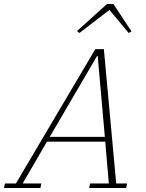

<svg xmlns="http://www.w3.org/2000/svg" viewBox="-65 -945 733 965"><path d="M-40 -23H15L414 -698H457L519 -23H574L569 0H383L388 -23H482L464 -233H171L49 -23H143L138 0H-45ZM185 -257H462L426 -664H423ZM322 -789 473 -925H505L596 -787L582 -779L485 -895L334 -779Z"/></svg>

Font: IBM Plex Serif ExtLt
Style: Italic
Weight: 200
Italic angle: -14°
Designer: Mike Abbink, Paul van der Laan, Pieter van Rosmalen
Foundry: Bold Monday
Version: Version 3.001